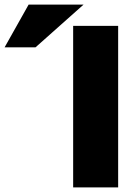

<svg xmlns="http://www.w3.org/2000/svg" viewBox="-259 -812 590 832"><path d="M253 -700H58V0H253ZM-239 -607H-105L103 -792H-135Z"/></svg>

Font: Geom Black
Style: Bold
Weight: 900
Version: Version 1.102